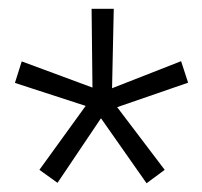

<svg xmlns="http://www.w3.org/2000/svg" viewBox="-20 -731 464 440"><path d="M176.3 -488.3 14.2 -541 29.8 -590.3 191.9 -530.3 189.9 -710.9H240.7L236.8 -528.8L395 -590.8L411.1 -541.5L248.5 -485.4L357.4 -341.8L315.9 -311L211.4 -460L111.8 -312L70.3 -341.8Z"/></svg>

Font: SteelSelectRoboto
Style: Regular
Weight: 300
Designer: Google
Version: Version 2.137; 2017